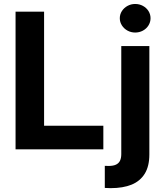

<svg xmlns="http://www.w3.org/2000/svg" viewBox="-20 -767 843 986"><path d="M59.9 -707H206.4V-121.2H510.7V0H59.9ZM747 -530.3V26.5Q747 86.2 723.6 124.6Q700.1 162.9 656.1 181.1Q612 199.2 548 199.2Q538.6 199.2 518.2 198.1V84.6Q527 85.2 538.1 85.2Q561.4 85.2 575.7 78.4Q589.9 71.7 596.4 58.1Q602.8 44.6 602.8 24.3V-530.3ZM595.2 -673.3Q595.2 -693.3 606 -710.2Q616.9 -727 635 -736.8Q653.1 -746.6 674.2 -746.6Q695.8 -746.6 713.9 -736.8Q732 -727 742.6 -710.2Q753.1 -693.3 753.1 -673.3Q753.1 -653.7 742.6 -636.6Q732 -619.5 713.9 -609.7Q695.8 -599.9 674.2 -599.9Q653.1 -599.9 635 -609.7Q616.9 -619.5 606 -636.6Q595.2 -653.7 595.2 -673.3Z"/></svg>

Font: Pretendard JP Variable
Style: Regular
Weight: 400
Designer: Base glyphs from Inter by Rasmus Andersson; Hangul glyphs from Noto Sans CJK(Source Han Sans) by Jang Soo-young and Kang
Foundry: Kil Hyung-jin
Version: Version 1.307;Glyphs 3.2 (3192)